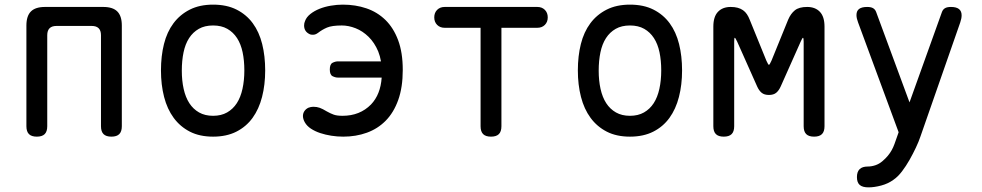

<svg xmlns="http://www.w3.org/2000/svg" viewBox="-20 -580 4240 829"><path d="M139 10Q116 10 105 -1Q94 -12 94 -35V-470Q94 -511 113.5 -530.5Q133 -550 174 -550H426Q467 -550 486.5 -530.5Q506 -511 506 -470V-35Q506 -12 495 -1Q484 10 461 10Q438 10 427 -1Q416 -12 416 -35V-428Q416 -448 406 -458Q396 -468 376 -468H224Q204 -468 194 -458Q184 -448 184 -428V-35Q184 -12 173 -1Q162 10 139 10Z M900 10Q842 10 800 -11.5Q758 -33 730 -71Q702 -109 688.5 -161.5Q675 -214 675 -276Q675 -338 688 -390Q701 -442 729 -479.5Q757 -517 799.5 -538.5Q842 -560 900 -560Q959 -560 1001.5 -538.5Q1044 -517 1071.5 -479.5Q1099 -442 1112 -390Q1125 -338 1125 -276Q1125 -214 1111.5 -161.5Q1098 -109 1070.5 -71Q1043 -33 1000.5 -11.5Q958 10 900 10ZM900 -80Q935 -80 960.5 -94.5Q986 -109 1002.5 -134.5Q1019 -160 1027 -196.5Q1035 -233 1035 -276Q1035 -319 1027.5 -354.5Q1020 -390 1003.5 -415.5Q987 -441 961.5 -455.5Q936 -470 900 -470Q864 -470 838.5 -455.5Q813 -441 796.5 -415.5Q780 -390 772.5 -354Q765 -318 765 -275Q765 -232 773 -196Q781 -160 797.5 -134.5Q814 -109 839.5 -94.5Q865 -80 900 -80Z M1719 -278Q1719 -203 1699.5 -148.5Q1680 -94 1645.5 -59Q1611 -24 1564 -7Q1517 10 1462 10Q1436 10 1410.5 6Q1385 2 1362.5 -5.5Q1340 -13 1322.5 -24.5Q1305 -36 1296 -52Q1292 -59 1290 -66Q1288 -73 1288 -79Q1288 -91 1294.5 -100.5Q1301 -110 1312 -115Q1317 -117 1322.5 -118Q1328 -119 1333 -119Q1348 -119 1360.5 -114.5Q1373 -110 1391 -99Q1407 -90 1421 -85Q1435 -80 1459 -80Q1534 -80 1582 -129Q1623 -172 1628 -245H1439Q1428 -245 1416 -251Q1404 -257 1404 -280Q1404 -303 1416 -309Q1428 -315 1439 -315H1625Q1621 -338 1613 -358Q1597 -396 1571.5 -421Q1546 -446 1515.5 -458Q1485 -470 1456 -470Q1413 -470 1392 -461Q1371 -452 1353 -438Q1346 -433 1341 -431.5Q1336 -430 1331 -430Q1326 -430 1323 -430.5Q1320 -431 1318 -432Q1305 -438 1299 -447.5Q1293 -457 1293 -470Q1293 -475 1294 -480Q1295 -485 1297 -489Q1303 -506 1320 -519.5Q1337 -533 1359.5 -542Q1382 -551 1408.5 -555.5Q1435 -560 1460 -560Q1515 -560 1562 -544Q1609 -528 1644 -494Q1679 -460 1699 -406.5Q1719 -353 1719 -278Z M2055 -460H1900Q1880 -460 1867.5 -472.5Q1855 -485 1855 -505Q1855 -525 1867.5 -537.5Q1880 -550 1900 -550H2300Q2320 -550 2332.5 -537.5Q2345 -525 2345 -505Q2345 -485 2332.5 -472.5Q2320 -460 2300 -460H2145V-35Q2145 -12 2134 -1Q2123 10 2100 10Q2077 10 2066 -1Q2055 -12 2055 -35Z M2700 10Q2642 10 2600 -11.5Q2558 -33 2530 -71Q2502 -109 2488.5 -161.5Q2475 -214 2475 -276Q2475 -338 2488 -390Q2501 -442 2529 -479.5Q2557 -517 2599.5 -538.5Q2642 -560 2700 -560Q2759 -560 2801.5 -538.5Q2844 -517 2871.5 -479.5Q2899 -442 2912 -390Q2925 -338 2925 -276Q2925 -214 2911.5 -161.5Q2898 -109 2870.5 -71Q2843 -33 2800.5 -11.5Q2758 10 2700 10ZM2700 -80Q2735 -80 2760.5 -94.5Q2786 -109 2802.5 -134.5Q2819 -160 2827 -196.5Q2835 -233 2835 -276Q2835 -319 2827.5 -354.5Q2820 -390 2803.5 -415.5Q2787 -441 2761.5 -455.5Q2736 -470 2700 -470Q2664 -470 2638.5 -455.5Q2613 -441 2596.5 -415.5Q2580 -390 2572.5 -354Q2565 -318 2565 -275Q2565 -232 2573 -196Q2581 -160 2597.5 -134.5Q2614 -109 2639.5 -94.5Q2665 -80 2700 -80Z M3540 -35Q3540 -12 3529 -1Q3518 10 3495 10Q3472 10 3461 -1Q3450 -12 3450 -35V-400Q3450 -416 3447 -417Q3444 -416 3437 -400L3351 -207Q3343 -189 3331.5 -179.5Q3320 -170 3300 -170Q3280 -170 3268.5 -179.5Q3257 -189 3249 -207L3163 -400Q3155 -417 3152.5 -417Q3150 -417 3150 -400V-35Q3150 -12 3139 -1Q3128 10 3105 10Q3082 10 3071 -1Q3060 -12 3060 -35V-465Q3060 -508 3080 -529Q3100 -550 3135 -550Q3152 -550 3165 -546.5Q3178 -543 3188 -536Q3198 -529 3205 -518.5Q3212 -508 3217 -495L3289 -318Q3297 -300 3300 -300Q3303 -300 3311 -318L3383 -495Q3394 -521 3412 -535.5Q3430 -550 3465 -550Q3500 -550 3520 -529Q3540 -508 3540 -465Z M3853 11 3860 -9 3685 -483Q3682 -491 3680 -499Q3678 -507 3678 -515Q3678 -533 3689.5 -541.5Q3701 -550 3724 -550Q3741 -550 3750 -544.5Q3759 -539 3763 -528L3907 -138L4047 -528Q4051 -539 4060 -544.5Q4069 -550 4086 -550Q4109 -550 4120.5 -541Q4132 -532 4132 -514Q4132 -507 4130.5 -499.5Q4129 -492 4126 -483L3954 10Q3947 31 3934.5 57.5Q3922 84 3907 110.5Q3892 137 3874.5 160Q3857 183 3838 196Q3815 213 3785 221Q3755 229 3730 229Q3704 229 3692 218.5Q3680 208 3680 185V184Q3680 162 3691.5 150.5Q3703 139 3727 139Q3743 139 3759.5 133.5Q3776 128 3790 116Q3804 104 3813.5 92.5Q3823 81 3830 68.5Q3837 56 3842 42Q3847 28 3853 11Z"/></svg>

Font: Maple Mono Normal
Style: Regular
Weight: 400
Monospace: yes
Designer: subframe7536
Version: Version 7.000